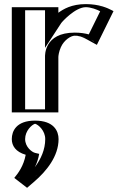

<svg xmlns="http://www.w3.org/2000/svg" viewBox="-20 -548 613 936"><path d="M150.5 40C200.5 40 240.5 80 240.5 130C240.5 223 173.5 299 110.5 351L70.5 320C70.5 320 117.5 275 129.5 210C91.5 201 62.5 170 62.5 130C62.5 80 102.5 40 150.5 40ZM239.5 -513V-439C239.5 -439 297.5 -528 398.5 -528C464.5 -528 510.5 -496 510.5 -496L436.5 -346C436.5 -346 403.5 -374 344.5 -374C252.5 -374 239.5 -283 239.5 -270V0H62.5V-513ZM150.5 55C192.3 55 225.5 88.2 225.5 130C225.5 211.4 168.3 281.6 110.1 331.7L92.5 318.1C108.2 299.4 135.1 262 144.3 212.7L146.8 198.7L133 195.4C100.6 187.7 77.5 162.1 77.5 130C77.5 88.1 111 55 150.5 55ZM224.5 -498V-388.7L252.1 -430.8C252.8 -431.9 307.6 -513 398.5 -513C440.7 -513 474.9 -498.5 490.9 -490.1L430.5 -367.8C412.3 -377.8 384.5 -389 344.5 -389C239 -389 224.5 -285.2 224.5 -270V-15H77.5V-498ZM150.5 55C111 55 77.5 88.1 77.5 130C77.5 162.1 100.6 187.7 133 195.4L146.8 198.7L144.3 212.7C135.1 262 108.2 299.4 92.5 318.1L110.1 331.7C168.3 281.6 225.5 211.4 225.5 130C225.5 88.2 192.3 55 150.5 55ZM224.5 -498H77.5V-15H224.5V-270C224.5 -285.2 239 -389 344.5 -389C384.5 -389 412.3 -377.8 430.5 -367.8L490.9 -490.1C474.9 -498.5 440.7 -513 398.5 -513C307.6 -513 252.8 -431.9 252.1 -430.8L224.5 -388.7ZM150.5 40C102.5 40 62.5 80 62.5 130C62.5 170 91.5 201 129.5 210C121.7 252 95.7 291 81 308.4L71 320.4L110.6 351.1L119.9 343.1C179.2 292.1 240.5 218.6 240.5 130C240.5 80 200.5 40 150.5 40ZM239.5 -513H62.5V0H239.5V-270C239.5 -283 252.5 -374 344.5 -374C381.6 -374 406.7 -363.8 423.3 -354.7L437.1 -347.1L510.8 -496.6L497.8 -503.4C480.4 -512.5 444.1 -528 398.5 -528C298.4 -528 240.8 -440.9 239.5 -439ZM150.9 55.3C167.8 59.9 200.5 89.4 200.5 130C200.5 181.5 179.2 227.7 149.7 267.3C159.6 248.1 166.5 227 171.1 202.1L150.9 197.3C135.6 193.7 102.5 168.7 102.5 130C102.5 89.9 134.6 60.2 150.9 55.3ZM199.5 -498V-314.8L278.4 -435.4C282.4 -441.6 346.7 -513 398.5 -513C422.2 -513 453 -501.6 468.4 -493L412.8 -380.4C394.6 -385.2 372 -389 344.5 -389C193.6 -389 199.5 -275.5 199.5 -270V-15H102.5V-498ZM150.5 40C59.1 40 37.5 91.7 37.5 130C37.5 162.7 56.3 192.3 105.3 206.5C95.2 261.1 68.7 296.5 49.6 319.3L112 367.6L146.8 337.7C206.6 286.2 265.5 214.1 265.5 130C265.5 91.7 243.5 40 150.5 40ZM264.5 -513H37.5V0H264.5V-270C264.5 -275.2 267 -296.4 276.8 -318.1C292.9 -354.1 326.4 -374 344.5 -374C362.7 -374 380.9 -368.4 397.5 -359.3L452.2 -329.3L533.3 -493.7L523.4 -498.9C506.4 -507.7 464.8 -528 398.5 -528C328.7 -528 288.8 -503.5 264.5 -485.8Z"/></svg>

Font: Hussar Outliner
Style: Regular
Weight: 700
Foundry: Cannot Into Space Fonts
Version: Version 0.92